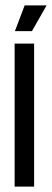

<svg xmlns="http://www.w3.org/2000/svg" viewBox="-20 -689 192 709"><path d="M34 0V-528H106V0ZM98 -574H35L71 -669H152Z"/></svg>

Font: Bricolage Grotesque 96pt Condensed Light
Style: Regular
Weight: 300
Width: 3
Designer: Mathieu Triay
Foundry: Atelier Triay
Version: Version 1.001; ttfautohint (v1.8.4.7-5d5b);gftools[0.9.33.de